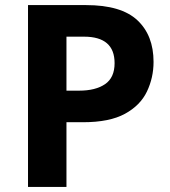

<svg xmlns="http://www.w3.org/2000/svg" viewBox="-20 -734 668 754"><path d="M318 -714Q456 -714 519.5 -654.5Q583 -595 583 -491Q583 -429 557 -374.5Q531 -320 470.5 -287Q410 -254 306 -254H241V0H90V-714ZM310 -590H241V-378H291Q355 -378 392.5 -403.5Q430 -429 430 -486Q430 -590 310 -590Z"/></svg>

Font: Noto Sans IKEA
Style: Bold
Weight: 600
Designer: Monotype Design Team
Foundry: Monotype Imaging Inc.
Version: Version 2.001